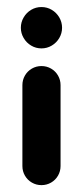

<svg xmlns="http://www.w3.org/2000/svg" viewBox="-20 -539 241 559"><path d="M160.7 -458.1Q160.7 -442.2 152.6 -428.3Q144.4 -414.4 130.7 -406.3Q117 -398.1 100.7 -398.1Q84.4 -398.1 70.7 -406.3Q57 -414.4 48.9 -428.3Q40.7 -442.2 40.7 -458.1Q40.7 -474.4 48.9 -488.3Q57 -502.2 70.7 -510.4Q84.4 -518.5 100.7 -518.5Q117 -518.5 130.7 -510.4Q144.4 -502.2 152.6 -488.3Q160.7 -474.4 160.7 -458.1ZM100.7 -346.7Q115.9 -346.7 128.7 -339.3Q141.5 -331.9 148.9 -319.1Q156.3 -306.3 156.3 -291.1V-55.6Q156.3 -40.4 148.9 -27.6Q141.5 -14.8 128.7 -7.4Q115.9 0 100.7 0Q85.6 0 72.8 -7.4Q60 -14.8 52.6 -27.6Q45.2 -40.4 45.2 -55.6V-291.1Q45.2 -306.3 52.6 -319.1Q60 -331.9 72.8 -339.3Q85.6 -346.7 100.7 -346.7Z"/></svg>

Font: 26F Galaxy Hebrew Black
Style: Regular
Weight: 900
Designer: C₂₉H₂₅N₃O₅
Version: Version 1.000